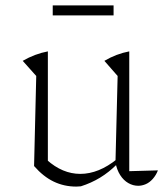

<svg xmlns="http://www.w3.org/2000/svg" viewBox="-20 -682 611 710"><path d="M458 -49 564 -52Q557 -34 545 -20.5Q533 -7 519 -1Q505 5 491 5Q472 5 454.5 -5Q437 -15 424.5 -34.5Q412 -54 407 -81L415 -401L366 -457Q410 -483 458 -492ZM279 7Q275 7 270.5 7.5Q266 8 262 8Q217 8 178.5 -10.5Q140 -29 106 -68L153 -91Q211 -39 277 -39Q345 -39 413 -94V-75Q383 -45 350 -25Q317 -5 279 7ZM106 -68 114 -401 64 -457Q109 -483 157 -492V-82ZM175 -625V-662H400V-625Z"/></svg>

Font: Piazzolla Thin Thin
Style: Regular
Weight: 250
Version: Version 2.005